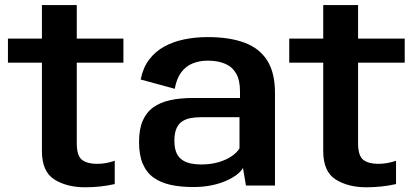

<svg xmlns="http://www.w3.org/2000/svg" viewBox="-20 -748 1687 774"><path d="M323 7Q385.5 7 442.5 -6V-100Q407.5 -87.5 370.5 -87.5Q332 -87.5 310.8 -103.5Q289.5 -119.5 289.5 -170.5V-495.5H477.5V-592.5H289.5V-727.5H149V-592.5H12V-495.5H149V-139Q149 -56 199.2 -24.5Q249.5 7 323 7Z M759 6Q799.5 6 833 -1Q866.5 -8 892.2 -19.5Q918 -31 935 -44.2Q952 -57.5 959.5 -71L971.5 0H1088.5V-373Q1088.5 -455 1057.2 -504.2Q1026 -553.5 965.5 -576Q905 -598.5 817 -598.5Q767 -598.5 722.5 -589.2Q678 -580 642 -560.2Q606 -540.5 581.2 -507.8Q556.5 -475 547 -427.5L684.5 -390Q692 -432 710.8 -456.8Q729.5 -481.5 757 -492.5Q784.5 -503.5 817.5 -503.5Q858 -503.5 887 -491.2Q916 -479 931.8 -452Q947.5 -425 947.5 -380V-353H757.5Q706 -353 665.5 -344Q625 -335 597.2 -314.8Q569.5 -294.5 555 -260.5Q540.5 -226.5 540.5 -176Q540.5 -123 555.5 -87.8Q570.5 -52.5 599.2 -32Q628 -11.5 668 -2.8Q708 6 759 6ZM790.5 -85Q767.5 -85 748 -89.2Q728.5 -93.5 713.8 -103.8Q699 -114 691 -132.8Q683 -151.5 683 -181Q683 -210.5 691 -229.2Q699 -248 713.5 -258Q728 -268 747.8 -271.8Q767.5 -275.5 790.5 -275.5H945.5V-150Q936 -133.5 914.2 -118.5Q892.5 -103.5 861 -94.2Q829.5 -85 790.5 -85Z M1457 7Q1519.5 7 1576.5 -6V-100Q1541.5 -87.5 1504.5 -87.5Q1466 -87.5 1444.8 -103.5Q1423.5 -119.5 1423.5 -170.5V-495.5H1611.5V-592.5H1423.5V-727.5H1283V-592.5H1146V-495.5H1283V-139Q1283 -56 1333.2 -24.5Q1383.5 7 1457 7Z"/></svg>

Font: Anybody Thin SemiBold
Style: Regular
Weight: 600
Version: Version 1.113;gftools[0.9.25]